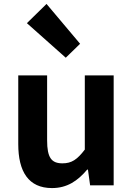

<svg xmlns="http://www.w3.org/2000/svg" viewBox="-20 -944 677 978"><path d="M217 -924 117 -826 315 -650 388 -721ZM245 14C322 14 376 -23 424 -80H428L439 0H559V-560H412V-182C373 -131 345 -112 298 -112C242 -112 220 -141 220 -229V-560H73V-210C73 -70 125 14 245 14Z"/></svg>

Font: Spoqa Han Sans Neo Bold
Style: Bold
Weight: 700
Designer: [Spoqa Han Sans Neo] Dong-huui Kim  Younghwa Kang  Yujin Lee  [Noto Sans] Ryoko NISHIZUKA  (kana & ideographs); Paul D. 
Foundry: Spoqa (http://www.spoqa-han-sans.com)
Version: Version 1.100;hotconv 1.0.109;makeotfexe 2.5.65596